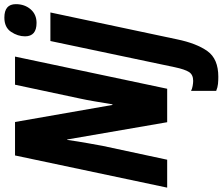

<svg xmlns="http://www.w3.org/2000/svg" viewBox="-96 -712 1044 901"><g transform="rotate(-90 426.5 -262.0)"><path d="M857 -710Q857 -764 794 -764Q748 -764 727 -732.5Q706 -701 706 -667Q706 -613 769 -613Q809 -613 833 -641Q857 -669 857 -710ZM127 0 192 -303Q197 -330 205 -375Q213 -420 220 -469H222L303 0H460L611 -714H479L414 -409Q408 -382 401 -341Q394 -300 387 -257H384L304 -714H147L-4 0ZM692 46 818 -548H684L561 36Q551 83 538.5 102.5Q526 122 497 122Q487 122 473 119.5Q459 117 450 112V230Q467 237 483 238.5Q499 240 516 240Q600 240 636.5 189Q673 138 692 46Z"/></g></svg>

Font: Noto Sans UI Condensed ExtraBold
Style: Italic
Weight: 800
Width: 3
Designer: Monotype Design Team
Foundry: Monotype Imaging Inc.
Version: 1.001